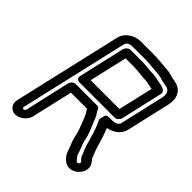

<svg xmlns="http://www.w3.org/2000/svg" viewBox="-201 -825 1014 1014"><g transform="rotate(45 306.0 -318.0)"><path d="M414 -280C414 -280 404 -245 405 -244L416 -219C431 -184 440 -152 450 -116C456 -89 466 -70 473 -52C476 -39 482 -31 488 -25L496 -17C499 -14 498 -6 494 -3C490 1 482 3 478 -2L471 -10C459 -25 457 -27 453 -42C446 -68 434 -87 430 -108C423 -150 409 -176 396 -208L385 -235C382 -244 378 -249 375 -254L367 -266C366 -268 366 -269 365 -271C363 -281 355 -287 345 -287H186C171 -287 158 -273 155 -262L97 -7C96 -3 88 3 84 3C80 3 76 -3 77 -7L217 -614C220 -628 233 -639 258 -639H357C384 -639 409 -635 439 -633C456 -632 471 -630 482 -627C500 -620 524 -617 539 -614C558 -605 566 -589 558 -556L502 -312C499 -298 484 -287 453 -287H433C426 -287 420 -285 414 -280ZM552 -312 608 -556C620 -606 604 -645 566 -661C549 -668 520 -670 508 -675C492 -681 474 -682 455 -683C429 -685 399 -689 368 -689H269C228 -689 179 -664 167 -614L27 -7C20 25 41 53 73 53C105 53 140 25 147 -7L200 -237H320C320 -237 320 -235 322 -233L329 -222C333 -215 336 -210 337 -209L348 -182C361 -148 373 -122 379 -88C385 -59 396 -40 403 -19C408 1 417 17 429 29L437 36C458 57 495 57 524 31C552 5 556 -32 538 -53L531 -63C522 -74 526 -65 522 -77C514 -99 505 -118 500 -138C490 -174 480 -205 466 -239C499 -245 542 -267 552 -312ZM191 -307H456C471 -307 484 -321 487 -332L538 -556C539 -559 541 -565 541 -571C545 -603 488 -603 472 -608C452 -614 427 -614 406 -615C389 -617 372 -619 352 -619H263C248 -619 235 -605 232 -594L172 -332C169 -317 180 -307 191 -307ZM227 -357 276 -569H340C356 -569 375 -567 389 -565C411 -562 432 -563 448 -560C460 -556 476 -555 487 -552L442 -357Z"/></g></svg>

Font: Electronic
Style: OutlineIt
Weight: 700
Version: Version 1.011